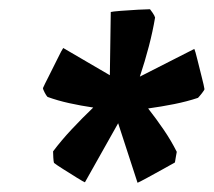

<svg xmlns="http://www.w3.org/2000/svg" viewBox="-20 -732 463 416"><path d="M164 -337Q161 -338 146.5 -347Q132 -356 117 -365.5Q102 -375 97 -379Q96 -382 95.5 -390.5Q95 -399 95 -404Q113 -428 135.5 -452Q158 -476 182 -499Q155 -503 130 -508.5Q105 -514 83 -522Q80 -525 76.5 -532Q73 -539 73 -541Q76 -548 86 -567.5Q96 -587 105 -605.5Q114 -624 117 -628L218 -569L220 -706Q223 -707 241.5 -708.5Q260 -710 279.5 -711Q299 -712 305 -712Q306 -711 310.5 -704.5Q315 -698 316 -694Q311 -664 302.5 -631.5Q294 -599 283 -566L401 -626Q403 -622 407.5 -603.5Q412 -585 417 -565.5Q422 -546 423 -539Q423 -537 417.5 -530Q412 -523 409 -520Q385 -512 357.5 -506.5Q330 -501 301 -497Q319 -474 335 -450.5Q351 -427 363 -403Q362 -398 361 -392Q360 -386 359 -380Q352 -376 334 -366Q316 -356 298.5 -346.5Q281 -337 278 -336L236 -465Z"/></svg>

Font: Labrada
Style: Bold Italic
Weight: 700
Italic angle: -7°
Designer: Mercedes Jáuregui
Foundry: Omnibus-Type Team
Version: Version 1.000; ttfautohint (v1.8.4.7-5d5b)